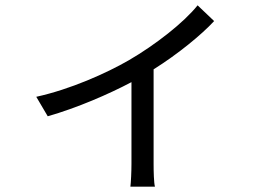

<svg xmlns="http://www.w3.org/2000/svg" viewBox="-20 -623 1040 720"><path d="M721 -603C670 -539 563 -455 463 -397C380 -349 244 -288 116 -260L159 -187C268 -218 388 -270 473 -315V-9C473 21 471 62 469 77H561C557 62 556 21 556 -9V-363C647 -420 736 -493 783 -544Z"/></svg>

Font: Noto Sans KR Regular
Style: Regular
Weight: 400
Designer: Ryoko NISHIZUKA  (kana & ideographs); Paul D. Hunt (Latin, Greek & Cyrillic); Wenlong ZHANG  (bopomofo); Sandoll Communi
Foundry: Adobe Systems Incorporated
Version: Version 1.004;PS 1.004;hotconv 1.0.82;makeotf.lib2.5.63406